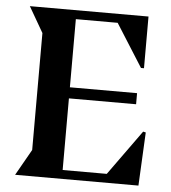

<svg xmlns="http://www.w3.org/2000/svg" viewBox="-50 -731 693 777"><g transform="rotate(5 296.0 -342.5)"><path d="M551.8 -216.8 541 0H40L100.1 -106V-581.1L40 -685.1H522V-475.1H509.8L399.9 -648.9H230V-372.1H502.9V-327.1H230V-36.1H409.2L541 -219.2Z"/></g></svg>

Font: Bluu Next
Style: Bold
Weight: 700
Designer: Jean-Baptiste Morizot, Igor Stepanchenko (Cyrillic)
Foundry: Igor Stepanchenko
Version: Version 1.005